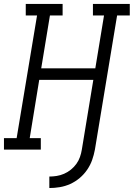

<svg xmlns="http://www.w3.org/2000/svg" viewBox="-33 -755 675 969"><path d="M216 194V136Q234 136 253 133Q272 130 290.5 122Q309 114 325 101Q341 88 352.5 72Q364 56 370.5 37.5Q377 19 380 0L438 -352H165L117 -58H173V0H-13V-58H51L154 -677H97V-735H283V-677H219L175 -410H448L492 -677H436V-735H622V-677H558L446 0Q441 27 432 52.5Q423 78 407 101.5Q391 125 369 143.5Q347 162 321.5 173.5Q296 185 269 189.5Q242 194 216 194Z"/></svg>

Font: Iosevka Curly Slab LtEx
Style: Italic
Weight: 300
Width: 7
Italic angle: -9°
Monospace: yes
Designer: Belleve Invis
Foundry: Belleve Invis
Version: Version 11.1.0; ttfautohint (v1.8.3)